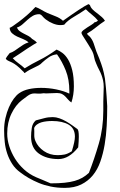

<svg xmlns="http://www.w3.org/2000/svg" viewBox="-31 -884 582 933"><path d="M479 -502Q474 -531 468 -551.5Q462 -572 452 -598Q435 -637 428 -661.5Q421 -686 410 -700Q406 -706 399.5 -711Q393 -716 392 -721Q416 -735 436 -751.5Q456 -768 479 -783Q473 -793 464.5 -800.5Q456 -808 447 -815Q438 -822 429 -829Q420 -836 413 -845Q409 -850 407.5 -855.5Q406 -861 399 -864Q382 -856 351 -835.5Q320 -815 275 -783Q260 -797 238.5 -805Q217 -813 199 -821Q182 -829 169 -837Q156 -845 141 -850Q121 -828 100 -810Q79 -792 61 -778.5Q43 -765 31 -757Q19 -749 16 -749Q17 -732 27.5 -722.5Q38 -713 52 -706.5Q66 -700 81.5 -694Q97 -688 108 -678Q94 -674 83 -667Q72 -660 61.5 -652.5Q51 -645 40 -637.5Q29 -630 16 -626Q0 -607 -3 -598Q3 -591 10.5 -588Q18 -585 28 -580Q38 -575 51 -565Q64 -555 82 -536Q84 -536 85 -533Q86 -530 89 -529Q101 -538 113 -544.5Q125 -551 136 -556Q147 -561 157 -566.5Q167 -572 174 -580Q188 -593 206 -605.5Q224 -618 246 -620Q271 -585 288.5 -541.5Q306 -498 306 -441V-429Q279 -442 242.5 -449.5Q206 -457 169 -457Q137 -457 109.5 -451Q82 -445 62 -431Q49 -422 36 -404.5Q23 -387 12.5 -363Q2 -339 -4.5 -310.5Q-11 -282 -11 -252Q-11 -223 -8 -194Q-5 -165 4 -138Q13 -111 28.5 -87Q44 -63 68 -46Q86 -32 108.5 -19Q131 -6 157.5 5Q184 16 215.5 22.5Q247 29 284 29Q330 29 363.5 12.5Q397 -4 420 -32Q443 -60 456.5 -98.5Q470 -137 477.5 -181Q485 -225 487.5 -273Q490 -321 490 -368Q487 -422 484 -455Q481 -488 479 -502ZM144 -23Q112 -37 86 -60.5Q60 -84 42 -113Q24 -142 14 -173.5Q4 -205 4 -235Q4 -289 24.5 -331.5Q45 -374 75 -397L103 -418Q119 -430 136 -430Q142 -430 147 -429.5Q152 -429 156 -429Q169 -429 173 -430Q177 -431 182 -431Q187 -431 192 -430Q204 -430 218 -431Q232 -432 246 -432Q261 -432 270.5 -427Q280 -422 287 -414.5Q294 -407 300.5 -399.5Q307 -392 316 -386Q328 -423 328 -464Q328 -511 320 -543Q312 -575 299.5 -595.5Q287 -616 272 -627Q257 -638 244 -643Q199 -611 161.5 -592.5Q124 -574 89 -552Q75 -565 59.5 -576Q44 -587 31 -601Q43 -608 62.5 -621.5Q82 -635 101 -647.5Q120 -660 134 -668.5Q148 -677 148 -675Q148 -681 125 -695Q117 -704 106.5 -709.5Q96 -715 85 -720.5Q74 -726 65 -732.5Q56 -739 51 -750Q66 -755 78.5 -766Q91 -777 103 -788Q115 -799 128.5 -807Q142 -815 160 -815Q168 -814 175 -805.5Q182 -797 191 -790Q208 -777 227 -769.5Q246 -762 262 -762Q267 -762 271.5 -762.5Q276 -763 281 -764Q297 -784 328.5 -802.5Q360 -821 386 -839Q400 -825 416 -812.5Q432 -800 445 -784Q437 -776 429 -776Q424 -770 413.5 -763.5Q403 -757 392 -750Q381 -743 373 -736.5Q365 -730 365 -724Q365 -721 369.5 -713Q374 -705 381.5 -694Q389 -683 397 -669.5Q405 -656 413 -643Q423 -626 426 -608.5Q429 -591 437 -574Q444 -557 451 -544Q458 -531 462.5 -518.5Q467 -506 470 -492.5Q473 -479 473 -461Q473 -446 472 -427Q471 -408 471 -391V-346Q471 -261 449 -185.5Q427 -110 401 -44Q386 -30 369.5 -20.5Q353 -11 332 -5Q311 1 283 4Q255 7 215 7Q192 -3 174 -10.5Q156 -18 144 -23ZM352 -219Q352 -252 345 -257Q334 -265 320 -275Q306 -285 290.5 -294Q275 -303 258 -309Q241 -315 225 -315Q203 -315 183 -309.5Q163 -304 143 -299Q127 -285 123.5 -262.5Q120 -240 120 -220Q120 -165 157.5 -138Q195 -111 253 -111Q304 -111 349 -168Q352 -199 352 -219ZM249 -130Q211 -130 182 -150Q153 -170 141 -199Q135 -213 135.5 -229Q136 -245 135 -262Q139 -272 148.5 -279Q158 -286 170 -289.5Q182 -293 195.5 -294.5Q209 -296 222 -296Q273 -296 303 -278Q333 -260 333 -220Q333 -197 318 -149Q298 -136 282 -133Q266 -130 249 -130Z"/></svg>

Font: Londrina Sketch
Style: Regular
Weight: 400
Designer: Marcelo Magalhaes
Foundry: Marcelo Magalhães
Version: Version 1.002